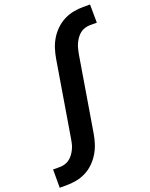

<svg xmlns="http://www.w3.org/2000/svg" viewBox="-203 -824 880 1127"><g transform="rotate(-20 237.0 -260.0)"><path d="M-31 215V101H12Q28 101 44 96Q60 91 73 81Q86 71 96 57Q106 43 113 28Q120 13 124 -3Q128 -19 130 -34L208 -504Q213 -534 222.5 -564Q232 -594 248.5 -621.5Q265 -649 289 -672Q313 -695 342 -709.5Q371 -724 401 -729.5Q431 -735 461 -735H504L505 -621H462Q446 -621 430 -616Q414 -611 401 -601Q388 -591 378 -577Q368 -563 361 -548Q354 -533 350 -517Q346 -501 343 -486L265 -16Q260 14 250.5 44Q241 74 224.5 101.5Q208 129 184.5 152Q161 175 132 189.5Q103 204 72.5 209.5Q42 215 12 215Z"/></g></svg>

Font: Iosevka Term Curly Heavy
Style: Italic
Weight: 900
Italic angle: -9°
Designer: Belleve Invis
Foundry: Belleve Invis
Version: Version 32.3.0